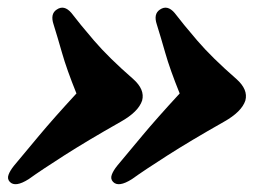

<svg xmlns="http://www.w3.org/2000/svg" viewBox="-20 -500 690 491"><path d="M607.5 -243Q598 -214 552.5 -188.5Q466 -139.5 407.8 -102.2Q349.5 -65 317.5 -42Q283 -20 269 -35Q262 -42.5 265.8 -53Q269.5 -63.5 280 -76.5Q307 -109 343.8 -153Q380.5 -197 439.5 -261Q414.5 -323 402.8 -364.2Q391 -405.5 381 -437.5Q372 -464.5 389 -475.5Q408 -488.5 426.5 -467Q447 -440 484.5 -396.2Q522 -352.5 584.5 -298Q615 -271 607.5 -243ZM343.5 -243Q334 -214 288.5 -188.5Q202 -139.5 143.8 -102.2Q85.5 -65 53.5 -42Q19 -20 5 -35Q-2 -42.5 1.8 -53Q5.5 -63.5 16 -76.5Q43 -109 79.8 -153Q116.5 -197 175.5 -261Q150.5 -323 138.8 -364.2Q127 -405.5 117 -437.5Q108 -464.5 125 -475.5Q144 -488.5 162.5 -467Q183 -440 220.5 -396.2Q258 -352.5 320.5 -298Q351 -271 343.5 -243Z"/></svg>

Font: Fraunces 9pt S000 Black
Style: Italic
Weight: 900
Italic angle: -16°
Version: Version 1.000; ttfautohint (v1.8.3)